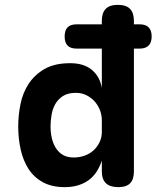

<svg xmlns="http://www.w3.org/2000/svg" viewBox="-20 -760 644 790"><path d="M296 -560Q270 -560 258 -572.5Q246 -585 246 -610Q246 -635 258 -647.5Q270 -660 296 -660H399V-674Q399 -707 415 -723.5Q431 -740 465 -740Q499 -740 515 -723.5Q531 -707 531 -674V-660H554Q579 -660 591.5 -647.5Q604 -635 604 -610Q604 -585 591.5 -572.5Q579 -560 554 -560H531V-55Q531 -22 515.5 -6Q500 10 466.5 10Q433 10 416 -6Q399 -22 399 -55V-99Q391 -75 378 -54.5Q365 -34 346.5 -20Q328 -6 303 2Q278 10 246 10Q193 10 156 -10.5Q119 -31 97 -65.5Q75 -100 65 -145Q55 -190 55 -239Q55 -286 64.5 -332.5Q74 -379 98.5 -416Q123 -453 164 -476.5Q205 -500 269 -500Q325 -500 358 -472.5Q391 -445 399 -398V-560ZM283 -112Q307 -112 328 -119.5Q349 -127 364.5 -141Q380 -155 389.5 -174.5Q399 -194 399 -216V-265Q399 -286 391.5 -306Q384 -326 370 -342Q356 -358 336 -368Q316 -378 292 -378Q259 -378 238.5 -364.5Q218 -351 207 -331Q196 -311 192 -286.5Q188 -262 188 -240Q188 -215 193 -192.5Q198 -170 209.5 -151.5Q221 -133 239 -122.5Q257 -112 283 -112Z"/></svg>

Font: Maple Mono Normal NL
Style: Bold
Weight: 700
Monospace: yes
Designer: subframe7536
Version: Version 7.000